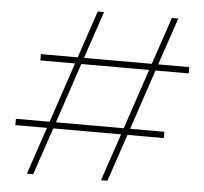

<svg xmlns="http://www.w3.org/2000/svg" viewBox="-55 -854 970 911"><g transform="rotate(5 430.5 -398.0)"><path d="M459 0H489.5L565.5 -225H738.5V-255H575.5L671.5 -541H829.5V-571H681.5L757.5 -796H727L651 -571H328L404 -796H374L298 -571H123V-541H288L192 -255H31.5V-225H182L106 0H136L212 -225H535ZM222 -255 318 -541H641L545 -255Z"/></g></svg>

Font: Beautique Display
Style: Regular
Weight: 400
Designer: Nhat-Quang Ngo
Version: Version 1.100;Glyphs 3.2.3 (3260)